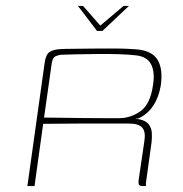

<svg xmlns="http://www.w3.org/2000/svg" viewBox="-20 -625 615 645"><path d="M242 -605H259L317 -539L395 -605H413L324 -521H306ZM379 -210Q379 -210 345.5 -210Q312 -210 254.5 -210Q197 -210 125 -209L96 0H72L130 -414Q134 -443 147.5 -451Q161 -459 183 -460Q198 -461 219.5 -461Q241 -461 265.5 -461.5Q290 -462 315.5 -462Q341 -462 365 -462Q389 -462 409 -461Q429 -460 441 -459Q492 -454 510 -423Q528 -392 520 -337Q513 -297 494.5 -269.5Q476 -242 447 -228Q445 -227 441.5 -226.5Q438 -226 436 -226V-225Q438 -225 440.5 -225Q443 -225 445 -225Q470 -220 479.5 -207.5Q489 -195 490 -178.5Q491 -162 489 -146L471 -16Q470 -12 470 -6.5Q470 -1 471 0H459Q452 0 448 -3Q444 -6 446 -22L465 -151Q470 -182 458 -196Q446 -210 412 -210ZM128 -230Q145 -230 179.5 -229.5Q214 -229 254.5 -228.5Q295 -228 329.5 -228Q364 -228 380 -228Q419 -228 452 -251.5Q485 -275 494 -339Q501 -383 487.5 -409Q474 -435 437 -439Q413 -442 377.5 -443Q342 -444 304 -443.5Q266 -443 234 -442.5Q202 -442 185 -441Q181 -441 169 -437Q157 -433 154 -414Z"/></svg>

Font: Genos Thin Thin
Style: Italic
Weight: 250
Italic angle: -8°
Version: Version 1.010